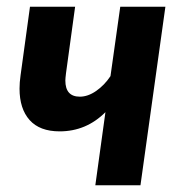

<svg xmlns="http://www.w3.org/2000/svg" viewBox="-20 -550 533 570"><path d="M397 0H263L293 -217Q236 -160 157 -160Q98 -160 68 -193.5Q38 -227 38 -287Q38 -305 41 -326L69 -530H203L176 -333Q174 -317 174 -311Q174 -263 217 -263Q241 -263 265.5 -280Q290 -297 308 -324L337 -530H471Z"/></svg>

Font: Fira Sans Condensed SemiBold
Style: Italic
Weight: 600
Width: 3
Italic angle: -8°
Designer: bBox Type GmbH & Carrois Corporate GbR & Edenspiekermann AG
Foundry: bBox Type GmbH & Carrois Corporate GbR & Edenspiekermann AG
Version: Version 4.301